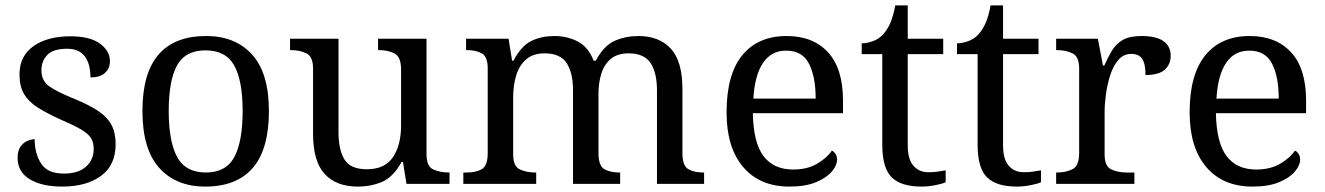

<svg xmlns="http://www.w3.org/2000/svg" viewBox="-20 -679 4893 709"><path d="M210 10Q135 10 90 -17Q45 -44 45 -96Q45 -123 56 -138Q67 -153 81.5 -159Q96 -165 108 -165Q108 -113 131.5 -75.5Q155 -38 216 -38Q269 -38 297.5 -63.5Q326 -89 326 -129Q326 -154 315.5 -170Q305 -186 278.5 -201.5Q252 -217 203 -238Q152 -261 118.5 -282.5Q85 -304 68.5 -332.5Q52 -361 52 -404Q52 -472 103.5 -508.5Q155 -545 240 -545Q312 -545 349 -518Q386 -491 386 -453Q386 -426 367.5 -409.5Q349 -393 314 -393Q314 -443 293 -471Q272 -499 228 -499Q177 -499 155 -476.5Q133 -454 133 -419Q133 -381 161.5 -360.5Q190 -340 257 -313Q310 -291 343 -269Q376 -247 391.5 -218Q407 -189 407 -147Q407 -69 353 -29.5Q299 10 210 10Z M738 10Q630 10 568 -59Q506 -128 506 -269Q506 -409 565.5 -477.5Q625 -546 741 -546Q849 -546 911 -477.5Q973 -409 973 -269Q973 -128 913.5 -59Q854 10 738 10ZM740 -42Q815 -42 845.5 -99.5Q876 -157 876 -269Q876 -381 845 -437Q814 -493 739 -493Q664 -493 633.5 -437Q603 -381 603 -269Q603 -157 634 -99.5Q665 -42 740 -42Z M1301 10Q1222 10 1179 -36.5Q1136 -83 1136 -186V-426Q1136 -470 1111.5 -482Q1087 -494 1054 -494H1051V-536H1230V-191Q1230 -126 1252 -90Q1274 -54 1335 -54Q1401 -54 1431 -98.5Q1461 -143 1461 -216V-422Q1461 -469 1437 -481.5Q1413 -494 1379 -494H1376V-536H1555V-109Q1555 -65 1579.5 -53.5Q1604 -42 1637 -42H1640V0H1481L1468 -81H1463Q1432 -25 1391 -7.5Q1350 10 1301 10Z M1691 0V-42H1704Q1738 -42 1759.5 -54.5Q1781 -67 1781 -114V-426Q1781 -470 1759 -482Q1737 -494 1704 -494H1701V-536H1858L1871 -455H1876Q1906 -511 1943.5 -528.5Q1981 -546 2027 -546Q2075 -546 2114 -525.5Q2153 -505 2172 -455H2180Q2210 -511 2250.5 -528.5Q2291 -546 2337 -546Q2414 -546 2457 -499.5Q2500 -453 2500 -350V-114Q2500 -67 2521.5 -54.5Q2543 -42 2577 -42H2580V0H2406V-345Q2406 -410 2382.5 -446Q2359 -482 2301 -482Q2260 -482 2235.5 -461.5Q2211 -441 2200.5 -407Q2190 -373 2190 -333V-114Q2190 -67 2211.5 -54.5Q2233 -42 2267 -42H2270V0H2096V-345Q2096 -410 2072.5 -446Q2049 -482 1991 -482Q1948 -482 1922.5 -459.5Q1897 -437 1886 -400Q1875 -363 1875 -320V-109Q1875 -65 1899.5 -53.5Q1924 -42 1957 -42H1960V0Z M2895 10Q2786 10 2724.5 -62Q2663 -134 2663 -264Q2663 -404 2721 -475Q2779 -546 2885 -546Q2982 -546 3037.5 -486Q3093 -426 3093 -307V-261H2760Q2762 -152 2799.5 -102.5Q2837 -53 2909 -53Q2961 -53 2997.5 -74.5Q3034 -96 3052 -123Q3059 -120 3065 -111Q3071 -102 3071 -89Q3071 -69 3052 -46Q3033 -23 2994 -6.5Q2955 10 2895 10ZM2992 -315Q2992 -395 2967.5 -443.5Q2943 -492 2883 -492Q2828 -492 2797.5 -446.5Q2767 -401 2762 -315Z M3383 10Q3307 10 3272.5 -24.5Q3238 -59 3238 -145V-479H3162V-519Q3180 -519 3202 -526.5Q3224 -534 3240 -551Q3257 -569 3268 -595Q3279 -621 3286 -659H3332V-536H3463V-479H3332V-142Q3332 -91 3353 -67Q3374 -43 3408 -43Q3426 -43 3441 -45Q3456 -47 3472 -50V-6Q3459 0 3433 5Q3407 10 3383 10Z M3735 10Q3659 10 3624.5 -24.5Q3590 -59 3590 -145V-479H3514V-519Q3532 -519 3554 -526.5Q3576 -534 3592 -551Q3609 -569 3620 -595Q3631 -621 3638 -659H3684V-536H3815V-479H3684V-142Q3684 -91 3705 -67Q3726 -43 3760 -43Q3778 -43 3793 -45Q3808 -47 3824 -50V-6Q3811 0 3785 5Q3759 10 3735 10Z M3880 0V-42H3883Q3917 -42 3941 -54.5Q3965 -67 3965 -114V-426Q3965 -470 3940.5 -482Q3916 -494 3883 -494H3880V-536H4034L4053 -437H4058Q4071 -467 4086 -492Q4101 -517 4126 -531.5Q4151 -546 4195 -546Q4250 -546 4276.5 -527Q4303 -508 4303 -473Q4303 -442 4281.5 -422Q4260 -402 4210 -402Q4210 -443 4198 -461.5Q4186 -480 4157 -480Q4129 -480 4110 -458Q4091 -436 4080 -402Q4069 -368 4064 -331.5Q4059 -295 4059 -266V-109Q4059 -65 4083.5 -53.5Q4108 -42 4141 -42H4169V0Z M4605 10Q4496 10 4434.5 -62Q4373 -134 4373 -264Q4373 -404 4431 -475Q4489 -546 4595 -546Q4692 -546 4747.5 -486Q4803 -426 4803 -307V-261H4470Q4472 -152 4509.5 -102.5Q4547 -53 4619 -53Q4671 -53 4707.5 -74.5Q4744 -96 4762 -123Q4769 -120 4775 -111Q4781 -102 4781 -89Q4781 -69 4762 -46Q4743 -23 4704 -6.5Q4665 10 4605 10ZM4702 -315Q4702 -395 4677.5 -443.5Q4653 -492 4593 -492Q4538 -492 4507.5 -446.5Q4477 -401 4472 -315Z"/></svg>

Font: NotoSerif-Regular
Style: Regular
Weight: 400
Designer: Monotype Design Team
Foundry: Monotype Imaging Inc.
Version: Version 2.007; ttfautohint (v1.8) -l 8 -r 50 -G 200 -x 14 -D